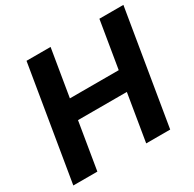

<svg xmlns="http://www.w3.org/2000/svg" viewBox="-158 -895 1075 1063"><g transform="rotate(-30 379.0 -363.5)"><path d="M17.8 0 138.5 -727.3H292.3L242.5 -427.2H554.7L604.4 -727.3H757.8L637.1 0H483.7L533.4 -300.4H221.2L171.5 0Z"/></g></svg>

Font: Inter UI
Style: Bold Italic
Weight: 700
Italic angle: 9.39999°
Designer: Rasmus Andersson
Foundry: rsms
Version: 3.2;8d6f07862